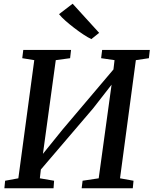

<svg xmlns="http://www.w3.org/2000/svg" viewBox="-20 -1011 824 1031"><path d="M3.5 0 7.5 -40.5 78.5 -53.5 164 -688 99.5 -698.5 105 -743H361.5L356.5 -698.5L279.5 -688L204.5 -141L183.5 -151.5L316 -315.5L620.5 -675L583.5 -588.5L595 -688L523 -698.5L528.5 -743H784.5L779.5 -698.5L709.5 -688L624.5 -53.5L697 -40.5L693 0H418.5L423.5 -40.5L510 -53.5L585 -599L607 -592L480 -429L168 -64L203 -133L194 -53.5L270.5 -40.5L267.5 0ZM470.5 -801Q452.5 -809.5 428.2 -825.5Q404 -841.5 378.5 -861Q353 -880.5 331.2 -899.8Q309.5 -919 297 -935L370 -991L512.5 -834.5Z"/></svg>

Font: Merriweather 24pt Medium
Style: Italic
Weight: 500
Italic angle: -7.8°
Version: Version 2.101